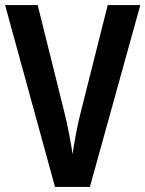

<svg xmlns="http://www.w3.org/2000/svg" viewBox="-20 -734 571 754"><path d="M531 -714H403L295 -285C283 -237 271 -172 265 -129C259 -172 246 -238 235 -284L128 -714H0L196 0H333Z"/></svg>

Font: Noto Sans Lao Condensed SemiBold
Style: Regular
Weight: 600
Width: 3
Designer: Monotype Design Team
Foundry: Monotype Imaging Inc.
Version: Version 2.003